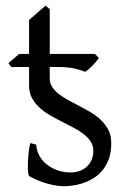

<svg xmlns="http://www.w3.org/2000/svg" viewBox="-20 -645 458 680"><path d="M374 -138.2Q374 -103.5 364.3 -78.9Q354.5 -54.2 338.9 -37.1Q323.2 -20 304.2 -9.8Q285.2 0.5 266.6 5.9Q248 11.2 231.7 12.9Q215.3 14.6 206.1 14.6Q182.6 14.6 149.7 5.9Q116.7 -2.9 84 -21Q80.6 -22.5 79.3 -36.9Q78.1 -51.3 78.9 -70.1Q79.6 -88.9 81.8 -107.9Q84 -127 87.4 -138.2L108.4 -132.8Q109.4 -112.3 119.1 -94.2Q128.9 -76.2 145.3 -63Q161.6 -49.8 183.3 -42Q205.1 -34.2 230.5 -34.2Q248 -34.2 262.7 -39.8Q277.3 -45.4 288.1 -55.4Q298.8 -65.4 304.7 -79.6Q310.5 -93.8 310.5 -110.8Q310.5 -130.4 300 -145.5Q289.6 -160.6 272.5 -173.1Q255.4 -185.5 233.6 -196.5Q211.9 -207.5 189.5 -219.2Q168.9 -229.5 149.9 -241.2Q130.9 -252.9 116 -267.6Q101.1 -282.2 92 -300.3Q83 -318.4 83 -341.8V-407.7H20L9.8 -421.4L47.9 -454.1H83V-574.2L141.1 -625L156.2 -612.8V-454.1H315.9L330.1 -439.9Q325.7 -433.1 319.1 -425.3Q312.5 -417.5 305.7 -410.6Q298.8 -403.8 292.2 -398.2Q285.6 -392.6 280.8 -390.6Q269 -396.5 245.1 -402.1Q221.2 -407.7 181.6 -407.7H156.2V-366.2Q156.2 -350.6 164.1 -338.1Q171.9 -325.7 185.1 -314.7Q198.2 -303.7 216.1 -293.7Q233.9 -283.7 254.4 -272.9Q275.4 -262.2 296.9 -250Q318.4 -237.8 335.4 -221.9Q352.5 -206.1 363.3 -185.8Q374 -165.5 374 -138.2Z"/></svg>

Font: Noto Serif Devanagari
Style: Bold
Weight: 700
Designer: Monotype Design Team
Foundry: Monotype Imaging Inc.
Version: Version 1.01